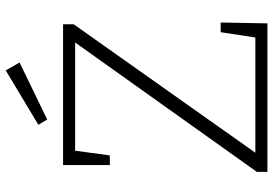

<svg xmlns="http://www.w3.org/2000/svg" viewBox="-158 -772 930 653"><g transform="rotate(-90 306.5 -445.0)"><path d="M506 -41 524 -159H557L554 0H49V-36L489 -654H121L105 -536H72V-695H551V-659L114 -41ZM421 -843 227 -749 209 -779 394 -890Z"/></g></svg>

Font: Bitter Pro Light
Style: Regular
Weight: 300
Designer: Sol Matas, and Bitter project Authors
Foundry: Sol Matas
Version: Version 1.010